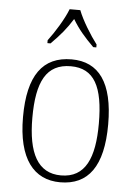

<svg xmlns="http://www.w3.org/2000/svg" viewBox="-55 -808 606 860"><g transform="rotate(5 248.5 -378.0)"><path d="M137 -619V-606H151C193 -648 219 -679 247 -724C274 -679 301 -648 343 -606H357V-619C328 -657 288 -721 271 -766H223C206 -721 166 -657 137 -619ZM248 10C374 10 440 -78 440 -267C440 -455 374 -543 252 -543C122 -543 57 -454 57 -267C57 -79 129 10 248 10ZM249 -21C144 -21 99 -109 99 -267C99 -430 141 -512 251 -512C356 -512 398 -433 398 -267C398 -113 359 -21 249 -21Z"/></g></svg>

Font: Noto Serif Sinhala SemiCondensed ExtraLight
Style: Regular
Weight: 200
Width: 4
Designer: Jelle Bosma - Monotype Design Team
Foundry: Monotype Imaging Inc.
Version: Version 2.007